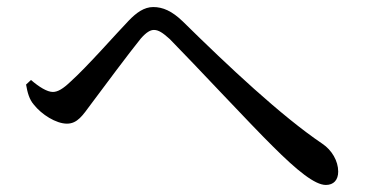

<svg xmlns="http://www.w3.org/2000/svg" viewBox="-20 -614 1040 545"><path d="M54 -374C58 -351 63 -332 76 -317C98 -289 139 -263 170 -263C200 -263 215 -287 238 -318C273 -365 349 -467 380 -505C396 -523 407 -529 417 -529C430 -529 442 -521 462 -503C532 -432 692 -260 754 -199C824 -129 874 -89 905 -89C927 -89 940 -103 940 -127C940 -157 922 -188 895 -206C778 -285 628 -426 499 -553C468 -583 442 -594 415 -594C389 -594 367 -578 345 -555C313 -522 227 -424 180 -382C159 -362 144 -353 130 -353C114 -353 91 -367 68 -387Z"/></svg>

Font: Noto Serif KR Medium
Style: Regular
Weight: 500
Designer: Ryoko NISHIZUKA 西塚涼子 (kana & ideographs); Frank Grießhammer (Latin, Greek & Cyrillic); Wenlong ZHANG 张文龙 (bopomofo); San
Foundry: Adobe
Version: Version 2.001;hotconv 1.1.0;makeotfexe 2.6.0